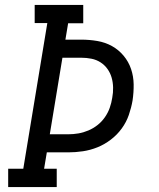

<svg xmlns="http://www.w3.org/2000/svg" viewBox="-20 -755 640 775"><path d="M13 0V-74H74L171 -662H120V-735H316V-661H255L244 -595H308Q341 -595 373 -589.5Q405 -584 432 -569Q459 -554 479 -530Q499 -506 509 -476.5Q519 -447 519.5 -414.5Q520 -382 515 -349Q510 -320 500 -291Q490 -262 471.5 -236.5Q453 -211 427.5 -191.5Q402 -172 373.5 -160.5Q345 -149 315 -144.5Q285 -140 256 -140H169L158 -74H209V0ZM256 -213Q276 -213 296.5 -216.5Q317 -220 337 -228.5Q357 -237 374 -250.5Q391 -264 403.5 -282Q416 -300 423 -320Q430 -340 433 -360Q437 -381 436.5 -402Q436 -423 430.5 -442Q425 -461 413.5 -477Q402 -493 385.5 -503.5Q369 -514 349 -518Q329 -522 308 -522H232L181 -213Z"/></svg>

Font: Iosevka Curly Slab ExObl
Style: Regular
Weight: 400
Width: 7
Italic angle: -9°
Monospace: yes
Designer: Belleve Invis
Foundry: Belleve Invis
Version: Version 11.1.0; ttfautohint (v1.8.3)